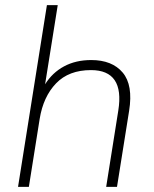

<svg xmlns="http://www.w3.org/2000/svg" viewBox="-20 -725 599 745"><path d="M50 0 162 -705H204L155 -398Q183 -443 228.5 -467.5Q274 -492 334 -492Q415 -492 456 -443.5Q497 -395 481 -295L434 0H392L439 -296Q464 -453 333 -453Q247 -453 197.5 -401.5Q148 -350 134 -264L92 0Z"/></svg>

Font: Nunito Sans ExtraLight
Style: Italic
Weight: 200
Italic angle: -9°
Designer: Vernon Adams
Foundry: Vernon Adams
Version: Version 3.006; ttfautohint (v1.8.3)